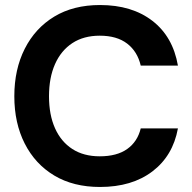

<svg xmlns="http://www.w3.org/2000/svg" viewBox="-20 -732 765 764"><path d="M378 12Q272 12 196 -33.5Q120 -79 78.5 -160.5Q37 -242 37 -349Q37 -456 78.5 -538Q120 -620 196 -666Q272 -712 378 -712Q505 -712 586.5 -649Q668 -586 688 -471H540Q527 -527 486 -558.5Q445 -590 377 -590Q313 -590 268 -560.5Q223 -531 199 -477Q175 -423 175 -349Q175 -275 199 -221.5Q223 -168 268 -139Q313 -110 377 -110Q445 -110 486 -139Q527 -168 540 -221H688Q668 -112 586.5 -50Q505 12 378 12Z"/></svg>

Font: DM Sans 36pt
Style: Bold
Weight: 700
Version: Version 4.004;gftools[0.9.30]